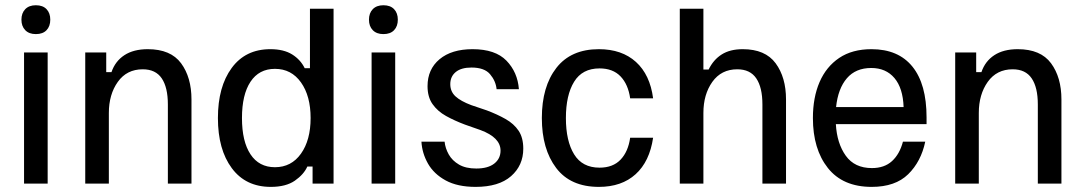

<svg xmlns="http://www.w3.org/2000/svg" viewBox="-20 -700 4132 732"><path d="M71.7 0V-500H161.7V0ZM116.7 -570Q90.8 -570 76.2 -585Q61.7 -600 61.7 -625Q61.7 -650 76.2 -665Q90.8 -680 116.7 -680Q143.3 -680 157.5 -665Q171.7 -650 171.7 -625Q171.7 -600 157.5 -585Q143.3 -570 116.7 -570Z M305 0V-500H385V-425H405Q419.2 -466.7 454.2 -489.6Q489.2 -512.5 543.3 -512.5Q630.8 -512.5 670.4 -458.8Q710 -405 710 -320.8V0H620V-301.7Q620 -366.7 596.7 -401.2Q573.3 -435.8 524.2 -435.8Q463.3 -435.8 429.2 -387.9Q395 -340 395 -269.2V0Z M1012.5 12.5Q916.7 12.5 863.8 -58.8Q810.8 -130 810.8 -250Q810.8 -369.2 863.3 -440.8Q915.8 -512.5 1010.8 -512.5Q1061.7 -512.5 1093.8 -492.5Q1125.8 -472.5 1141.7 -440H1161.7V-666.7H1251.7V0H1171.7V-65H1151.7Q1138.3 -35 1104.2 -11.2Q1070 12.5 1012.5 12.5ZM1028.3 -62.5Q1090.8 -62.5 1127.5 -114.2Q1164.2 -165.8 1164.2 -250Q1164.2 -334.2 1127.5 -385.8Q1090.8 -437.5 1028.3 -437.5Q967.5 -437.5 935 -388.3Q902.5 -339.2 902.5 -250Q902.5 -160.8 935 -111.7Q967.5 -62.5 1028.3 -62.5Z M1396.7 0V-500H1486.7V0ZM1441.7 -570Q1415.8 -570 1401.2 -585Q1386.7 -600 1386.7 -625Q1386.7 -650 1401.2 -665Q1415.8 -680 1441.7 -680Q1468.3 -680 1482.5 -665Q1496.7 -650 1496.7 -625Q1496.7 -600 1482.5 -585Q1468.3 -570 1441.7 -570Z M1793.3 12.5Q1724.2 12.5 1679.2 -12.1Q1634.2 -36.7 1611.7 -76.2Q1589.2 -115.8 1586.7 -160H1675Q1677.5 -135 1690.8 -111.2Q1704.2 -87.5 1730 -72.5Q1755.8 -57.5 1795.8 -57.5Q1840 -57.5 1864.2 -76.2Q1888.3 -95 1888.3 -125.8Q1888.3 -175.8 1811.7 -204.2L1752.5 -225Q1712.5 -240 1680.4 -257.9Q1648.3 -275.8 1629.2 -302.9Q1610 -330 1610 -371.7Q1610 -435.8 1655.8 -474.2Q1701.7 -512.5 1781.7 -512.5Q1868.3 -512.5 1910.8 -468.8Q1953.3 -425 1958.3 -360H1873.3Q1870 -391.7 1848.3 -417.1Q1826.7 -442.5 1777.5 -442.5Q1738.3 -442.5 1717.5 -425.4Q1696.7 -408.3 1696.7 -379.2Q1696.7 -350.8 1716.7 -332.5Q1736.7 -314.2 1776.7 -299.2L1835.8 -279.2Q1875.8 -264.2 1907.5 -246.2Q1939.2 -228.3 1957.1 -201.7Q1975 -175 1975 -133.3Q1975 -69.2 1928.3 -28.3Q1881.7 12.5 1793.3 12.5Z M2263.3 12.5Q2155 12.5 2100.4 -59.6Q2045.8 -131.7 2045.8 -250Q2045.8 -370 2101.2 -441.2Q2156.7 -512.5 2263.3 -512.5Q2350.8 -512.5 2404.6 -463.8Q2458.3 -415 2470 -325H2382.5Q2375 -378.3 2345.8 -408.8Q2316.7 -439.2 2265.8 -439.2Q2200 -439.2 2168.8 -388.3Q2137.5 -337.5 2137.5 -250Q2137.5 -162.5 2168.8 -111.7Q2200 -60.8 2265.8 -60.8Q2316.7 -60.8 2345.8 -91.2Q2375 -121.7 2382.5 -175H2470Q2456.7 -84.2 2403.3 -35.8Q2350 12.5 2263.3 12.5Z M2571.7 0V-666.7H2661.7V-435H2681.7Q2700 -472.5 2731.7 -492.5Q2763.3 -512.5 2811.7 -512.5Q2897.5 -512.5 2937.1 -458.8Q2976.7 -405 2976.7 -320.8V0H2886.7V-301.7Q2886.7 -366.7 2863.3 -401.2Q2840 -435.8 2790.8 -435.8Q2730 -435.8 2695.8 -387.9Q2661.7 -340 2661.7 -269.2V0Z M3303.3 12.5Q3193.3 12.5 3136.2 -59.6Q3079.2 -131.7 3079.2 -250Q3079.2 -328.3 3104.6 -387.1Q3130 -445.8 3179.6 -479.2Q3229.2 -512.5 3302.5 -512.5Q3405 -512.5 3458.8 -445.8Q3512.5 -379.2 3512.5 -252.5V-226.7H3166.7Q3170.8 -153.3 3204.6 -106.2Q3238.3 -59.2 3304.2 -59.2Q3351.7 -59.2 3380.8 -85.8Q3410 -112.5 3422.5 -160H3507.5Q3491.7 -84.2 3442.5 -35.8Q3393.3 12.5 3303.3 12.5ZM3167.5 -291.7H3425Q3422.5 -364.2 3390 -402.5Q3357.5 -440.8 3301.7 -440.8Q3242.5 -440.8 3208.8 -401.7Q3175 -362.5 3167.5 -291.7Z M3621.7 0V-500H3701.7V-425H3721.7Q3735.8 -466.7 3770.8 -489.6Q3805.8 -512.5 3860 -512.5Q3947.5 -512.5 3987.1 -458.8Q4026.7 -405 4026.7 -320.8V0H3936.7V-301.7Q3936.7 -366.7 3913.3 -401.2Q3890 -435.8 3840.8 -435.8Q3780 -435.8 3745.8 -387.9Q3711.7 -340 3711.7 -269.2V0Z"/></svg>

Font: Familjen Grotesk GF
Style: Regular
Weight: 400
Designer: Anders Wikstroem, Jonas Baeckman, Matilda Gysing, Kristian Moeller
Foundry: Familjen STHLM AB
Version: Version 2.000; Beta; Release 4; Build 6